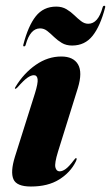

<svg xmlns="http://www.w3.org/2000/svg" viewBox="-20 -654 394 683"><path d="M192 -44.5Q202 -44.5 213.8 -53Q225.5 -61.5 242.5 -84Q248.5 -92 250.5 -91.5Q255.5 -91.5 249.5 -79Q230.5 -40.5 190.5 -15.5Q150.5 9.5 90 9.5Q39 9.5 27.8 -16.5Q16.5 -42.5 33 -96L104.5 -322.5Q115.5 -358 113.8 -372.2Q112 -386.5 100.5 -386.5Q90.5 -386.5 77.5 -377.5Q64.5 -368.5 42.5 -343.5Q37 -338 34.5 -338Q31 -338.5 35.5 -345.5Q64.5 -393.5 107.2 -423.2Q150 -453 198 -453Q241 -453 257.5 -425Q274 -397 257 -341L186.5 -115Q173.5 -73 177 -58.8Q180.5 -44.5 192 -44.5ZM236.5 -492Q215.5 -492 200 -501.2Q184.5 -510.5 172.2 -522.5Q160 -534.5 148.2 -543.8Q136.5 -553 122.5 -553Q87.5 -553 71.5 -495Q70 -489 65.5 -489Q61.5 -489 63 -495Q80 -561.5 107.2 -596Q134.5 -630.5 180 -630.5Q201 -630.5 216.5 -621.2Q232 -612 244.2 -600Q256.5 -588 268.5 -578.8Q280.5 -569.5 294 -569.5Q329 -569.5 345 -627.5Q346.5 -633.5 351 -633.5Q355.5 -633.5 354 -627.5Q337 -561.5 309.5 -526.8Q282 -492 236.5 -492Z"/></svg>

Font: Fraunces 144pt S000
Style: Bold Italic
Weight: 700
Italic angle: -16°
Version: Version 1.000; ttfautohint (v1.8.3)